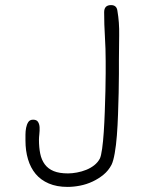

<svg xmlns="http://www.w3.org/2000/svg" viewBox="-20 -720 568 754"><path d="M447 -483V-430Q447 -396 446 -355.5Q445 -315 443.5 -271Q442 -227 439 -188Q436 -149 430.5 -118Q425 -87 418 -73Q406 -50 386.5 -34Q367 -18 343.5 -7Q320 4 294.5 9Q269 14 245 14Q203 14 171.5 0.5Q140 -13 120 -37Q100 -61 90 -94.5Q80 -128 80 -168V-191Q80 -205 82.5 -218Q85 -231 91 -240.5Q97 -250 110 -250Q124 -250 129.5 -241Q135 -232 135.5 -219.5Q136 -207 134.5 -193.5Q133 -180 133 -171Q133 -141 138 -116.5Q143 -92 156 -74.5Q169 -57 191 -48Q213 -39 247 -39Q263 -39 282 -42.5Q301 -46 318.5 -53Q336 -60 350 -71Q364 -82 372 -97Q377 -107 381 -135.5Q385 -164 387.5 -201.5Q390 -239 391.5 -281.5Q393 -324 394 -363Q395 -402 395 -433V-480Q395 -528 392 -576Q389 -624 389 -672Q389 -700 416 -700Q438 -700 441 -678Q449 -632 448 -581.5Q447 -531 447 -483Z"/></svg>

Font: Wynona
Style: Regular
Weight: 400
Italic angle: -12°
Designer: Kanati
Foundry: Kanati and Michael Everson
Version: Version 2.000